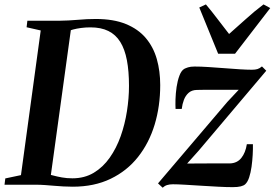

<svg xmlns="http://www.w3.org/2000/svg" viewBox="-34 -837 1244 870"><path d="M90 -743H233.5Q276.5 -743.5 318.2 -747.2Q360 -751 400 -751Q480.5 -751 536.2 -728.2Q592 -705.5 626.5 -664.8Q661 -624 676.5 -569.5Q692 -515 692 -451.5Q692 -356 666.8 -272.5Q641.5 -189 591.5 -125.8Q541.5 -62.5 467.2 -26.8Q393 9 295.5 9Q274 9 253 7.8Q232 6.5 211 4.8Q190 3 169.2 1.5Q148.5 0 128 0H-13.5L-10 -28.5L61 -43.5L150.5 -699L86.5 -713.5ZM193 -19 168.5 -51.5Q186 -47.5 205.2 -42.2Q224.5 -37 246.5 -33Q268.5 -29 294 -29Q349 -29 391 -54.2Q433 -79.5 463.2 -122.5Q493.5 -165.5 512.8 -219.8Q532 -274 541.2 -333Q550.5 -392 550.5 -448Q550.5 -514.5 541 -564.2Q531.5 -614 511 -647Q490.5 -680 457.2 -696.5Q424 -713 376 -713Q352.5 -713 332.8 -710.2Q313 -707.5 298 -703.5Q283 -699.5 273 -696L290 -722.5ZM1047.5 -430Q1034.5 -430 1015.2 -430Q996 -430 973.2 -430Q950.5 -430 928.2 -430Q906 -430 887.5 -430Q869 -430 858 -429.5Q834.5 -429 820.5 -416.2Q806.5 -403.5 799.2 -384.2Q792 -365 789.5 -343.5H761.5Q760.5 -360 761.2 -387Q762 -414 766.2 -442.8Q770.5 -471.5 779 -494.2Q787.5 -517 801 -525Q806.5 -528 818 -531.8Q829.5 -535.5 848 -535.5Q875.5 -535.5 911 -533.2Q946.5 -531 983.5 -528Q1020.5 -525 1053.2 -523Q1086 -521 1107.5 -521Q1122.5 -521 1132.5 -524Q1142.5 -527 1153 -536L1172.5 -516.5L866 -154L814 -96Q833 -96 858.8 -96.2Q884.5 -96.5 912.2 -96.5Q940 -96.5 965 -96.5Q990 -96.5 1007.5 -96.5Q1040.5 -97.5 1059.5 -121.2Q1078.5 -145 1084.5 -183.5H1112Q1112.5 -162 1111 -135Q1109.5 -108 1105.8 -81.2Q1102 -54.5 1095 -33.2Q1088 -12 1077 -2Q1070.5 4 1057 7.5Q1043.5 11 1020.5 11Q992 11 954 9Q916 7 876.8 4.5Q837.5 2 803.8 0Q770 -2 749.5 -2Q734.5 -2 723.2 1.5Q712 5 703 13.5L682 -6L996 -375ZM954.5 -593.5 869 -803 899 -817Q924 -787.5 950.2 -752.8Q976.5 -718 1004 -683Q1042 -716 1079.5 -750.2Q1117 -784.5 1160 -817L1190.5 -800.5L1031 -593.5Z"/></svg>

Font: Merriweather 96pt SemiBold
Style: Italic
Weight: 600
Italic angle: -7.8°
Version: Version 2.101